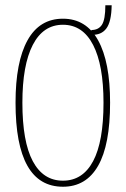

<svg xmlns="http://www.w3.org/2000/svg" viewBox="-20 -698 478 729"><path d="M219 11Q39 11 39 -308Q39 -463 84.5 -545Q130 -627 219 -627Q307 -627 352.5 -545Q398 -463 398 -308Q398 -148 352.5 -68.5Q307 11 219 11ZM219 -12Q294 -12 333.5 -86Q373 -160 373 -308Q373 -451 333.5 -527.5Q294 -604 219 -604Q144 -604 104.5 -527.5Q65 -451 65 -308Q65 -160 104.5 -86Q144 -12 219 -12ZM327 -566V-584Q354 -584 367 -604Q380 -624 380 -678H404Q403 -615 383.5 -589.5Q364 -564 327 -566Z"/></svg>

Font: Inconsolata SemiCondensed ExtraLight
Style: Regular
Weight: 200
Width: 4
Monospace: yes
Designer: Raph Levien, Cyreal, Brenton Simpson
Foundry: Raph Levien, Cyreal, Google
Version: Version 3.100; ttfautohint (v1.8.4.7-5d5b)